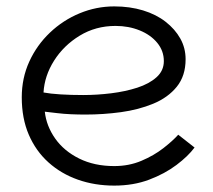

<svg xmlns="http://www.w3.org/2000/svg" viewBox="-20 -573 666 600"><path d="M337 7Q276 7 223.5 -11.5Q171 -30 131.5 -65.5Q92 -101 70 -152Q48 -203 48 -269Q48 -329 71.5 -380.5Q95 -432 136 -471Q177 -510 229 -531.5Q281 -553 337 -553Q386 -553 427 -540.5Q468 -528 497.5 -505Q527 -482 543.5 -452.5Q560 -423 560 -388Q560 -336 532.5 -302Q505 -268 459 -249Q413 -230 358 -222.5Q303 -215 247 -215Q224 -215 201.5 -216Q179 -217 158.5 -219.5Q138 -222 120 -224Q125 -179 152.5 -140Q180 -101 227.5 -77.5Q275 -54 337 -54Q383 -54 422 -70.5Q461 -87 490.5 -110Q520 -133 537 -152L588 -112Q568 -85 531.5 -57.5Q495 -30 446 -11.5Q397 7 337 7ZM240 -276Q283 -276 327.5 -281.5Q372 -287 409 -299Q446 -311 469 -331.5Q492 -352 492 -382Q492 -414 471.5 -439Q451 -464 416.5 -478Q382 -492 341 -492Q279 -492 229 -461.5Q179 -431 149 -383.5Q119 -336 116 -284Q137 -280 169.5 -278Q202 -276 240 -276Z"/></svg>

Font: Parkinsans Light Light
Style: Regular
Weight: 300
Version: Version 1.000